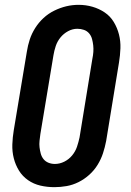

<svg xmlns="http://www.w3.org/2000/svg" viewBox="-20 -766 540 794"><path d="M205 8Q175 8 147 1.5Q119 -5 96 -21Q73 -37 58.5 -60.5Q44 -84 37 -111.5Q30 -139 31 -168.5Q32 -198 37 -228L91 -552Q95 -578 103 -602.5Q111 -627 125.5 -650Q140 -673 160 -691.5Q180 -710 204.5 -722Q229 -734 254 -740Q279 -746 305 -746Q335 -746 362.5 -738Q390 -730 413 -714.5Q436 -699 450.5 -675Q465 -651 472 -623.5Q479 -596 478 -566.5Q477 -537 472 -507L419 -183Q414 -157 406 -132.5Q398 -108 384 -85Q370 -62 349.5 -43.5Q329 -25 305 -13Q281 -1 255.5 3.5Q230 8 205 8ZM207 -88Q227 -88 246 -97.5Q265 -107 278.5 -123.5Q292 -140 298.5 -159.5Q305 -179 309 -198L362 -523Q365 -537 366 -551Q367 -565 365.5 -578.5Q364 -592 360.5 -605Q357 -618 348.5 -628Q340 -638 327 -642.5Q314 -647 300 -647Q280 -647 261.5 -637Q243 -627 230 -611Q217 -595 210.5 -575.5Q204 -556 201 -537L147 -212Q145 -198 143.5 -184Q142 -170 143.5 -157Q145 -144 148.5 -131Q152 -118 160 -108Q168 -98 180.5 -93Q193 -88 207 -88Z"/></svg>

Font: Iosevka Slab Oblique
Style: Bold
Weight: 700
Italic angle: -9°
Monospace: yes
Designer: Belleve Invis
Foundry: Belleve Invis
Version: Version 11.1.1; ttfautohint (v1.8.3)